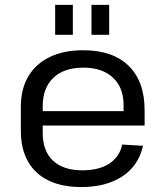

<svg xmlns="http://www.w3.org/2000/svg" viewBox="-20 -752 672 780"><path d="M310 7.9Q231.9 7.9 177.1 -18.7Q122.3 -45.2 93.5 -96.4Q64.7 -147.6 64.7 -220.5V-319.5Q64.7 -390.7 95.2 -441.9Q125.6 -493.1 182.4 -520.5Q239.1 -547.9 317.9 -547.9Q438.1 -547.9 502.8 -484.4Q567.5 -420.8 567.5 -304.5V-242.1H136.5V-300.6H496.2L482.1 -277.6V-324.4Q482.1 -396.4 438.7 -436.8Q395.3 -477.2 319.1 -477.2Q240.1 -477.2 196.8 -435.9Q153.5 -394.7 153.5 -320.1V-211.9Q153.5 -138.4 195.5 -99.2Q237.5 -60.1 314.1 -60.1Q382.3 -60.1 424.1 -87.4Q465.9 -114.7 476.3 -164.8L561 -159.7Q543.1 -79.3 477.3 -35.7Q411.6 7.9 310 7.9ZM275.9 -732.3V-610.6H204.1V-732.3ZM423.5 -732.3V-610.6H351.6V-732.3Z"/></svg>

Font: Pathway Extreme 8pt Thin
Style: Regular
Weight: 100
Version: Version 1.001;gftools[0.9.26]